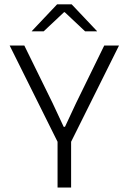

<svg xmlns="http://www.w3.org/2000/svg" viewBox="-20 -844 579 864"><path d="M242.5 -199 23.5 -639H89.5L216.5 -380.5L266.5 -273.5H272.5L322.5 -380.5L449 -639H515.5L296.5 -199ZM239 0V-258.5H300V0ZM237 -824.5H302.5L416.5 -704V-703H363L271.5 -789H268L176.5 -703H123V-704Z"/></svg>

Font: Anek Latin Medium Light
Style: Regular
Weight: 300
Version: Version 1.003